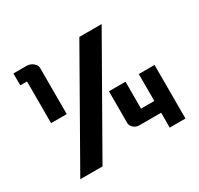

<svg xmlns="http://www.w3.org/2000/svg" viewBox="-130 -757 951 917"><g transform="rotate(-30 345.0 -298.5)"><path d="M486.8 -147H560.1V-295.4H647V0H560.1V-82H441.4Q413.1 -82 399.4 -105.5Q395.5 -112.3 395.5 -120.6V-295.4H486.8ZM66.9 0 402.8 -590.8H525.9L189.5 0ZM80.1 -301.8V-531.7H43V-597.2H115.7Q132.8 -596.7 145 -588.9Q166.5 -574.2 166.5 -557.6V-301.8Z"/></g></svg>

Font: Ebtekar Inline 2
Style: Inline-2
Weight: 500
Designer: Arman Khorramak
Foundry: Arman Khorramak
Version: Version 2.000